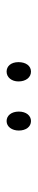

<svg xmlns="http://www.w3.org/2000/svg" viewBox="208 -948 112 567"><g transform="rotate(-90 263.5 -664.0)"><path d="M162 -664C162 -643 173 -628 190 -628C206 -628 218 -642 218 -664C218 -686 206 -700 190 -700C173 -700 162 -684 162 -664ZM307 -665C307 -643 319 -628 336 -628C353 -628 364 -643 364 -665C364 -687 352 -700 336 -700C319 -700 307 -685 307 -665Z"/></g></svg>

Font: Noto Sans Hebrew ExtraCondensed ExtraLight
Style: Regular
Weight: 200
Width: 2
Designer: Monotype Design Team
Foundry: Monotype Imaging Inc.
Version: Version 2.004